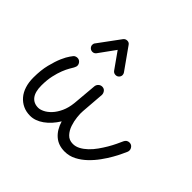

<svg xmlns="http://www.w3.org/2000/svg" viewBox="-111 -505 625 625"><g transform="rotate(45 202.0 -192.0)"><path d="M180.7 -54.7Q163.6 -26.9 140.9 -10.7Q118.2 5.4 95.2 5.4Q76.7 5.4 62 -1.5Q47.4 -8.3 36.6 -20.8Q25.9 -33.2 20.3 -50.8Q14.6 -68.4 14.6 -90.3Q14.6 -124.5 21.2 -150.9Q27.8 -177.2 35.6 -195.1Q43.5 -212.9 50.3 -222.2Q57.1 -231.4 57.1 -231.4Q59.6 -234.4 63.2 -235.8Q66.9 -237.3 70.8 -237.3Q78.6 -237.3 83.7 -231.7Q88.9 -226.1 88.9 -218.8Q88.9 -215.8 87.6 -212.9Q86.4 -210 85 -207Q82.5 -202.6 77.1 -193.6Q71.8 -184.6 65.9 -169.9Q60.1 -155.3 55.7 -135.5Q51.3 -115.7 51.3 -90.3Q51.3 -61.5 62.7 -46.6Q74.2 -31.7 95.2 -31.7Q104 -31.7 115.5 -37.4Q127 -43 137.9 -54.7Q148.9 -66.4 157.2 -84.5Q165.5 -102.5 168 -127L175.3 -210.9Q176.3 -218.3 181.6 -223.1Q187 -228 194.3 -228Q202.6 -228 207.5 -221.9Q212.4 -215.8 212.4 -208L206.1 -127Q205.1 -116.7 206.8 -100.1Q208.5 -83.5 213.9 -67.4Q219.2 -51.3 230 -39.8Q240.7 -28.3 258.3 -28.3Q271 -28.3 283.2 -34.9Q295.4 -41.5 306.6 -52.2Q317.9 -63 327.4 -76.4Q336.9 -89.8 345 -103.5Q353 -117.2 358.9 -129.6Q364.7 -142.1 368.7 -150.9Q371.1 -156.2 375.5 -159.2Q379.9 -162.1 385.3 -162.1Q394 -162.1 398.9 -156.2Q403.8 -150.4 403.8 -143.6Q403.8 -139.6 402.3 -136.2Q400.4 -132.3 394.8 -119.9Q389.2 -107.4 380.1 -91.6Q371.1 -75.7 358.4 -58.1Q345.7 -40.5 330.1 -25.6Q314.5 -10.7 296.1 -1.2Q277.8 8.3 256.8 8.3Q228 8.3 209 -8.1Q189.9 -24.4 180.7 -54.7ZM211.4 -310.5Q214.4 -306.2 214.4 -301.3Q214.4 -294.9 209.7 -290Q205.1 -285.2 198.2 -285.2Q189.9 -285.2 185.1 -291.5L145 -348.1L104 -291.5Q99.1 -285.2 91.3 -285.2Q84.5 -285.2 79.6 -290Q74.7 -294.9 74.7 -301.3Q74.7 -307.1 78.1 -311L132.8 -385.3Q137.7 -391.6 146 -391.6Q154.3 -391.6 158.7 -384.8Z"/></g></svg>

Font: Sacramento
Style: Regular
Weight: 400
Designer: Astigmatic (AOETI)
Foundry: Astigmatic (AOETI)
Version: Version 1.000